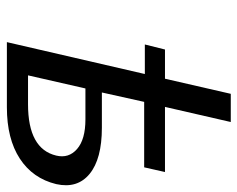

<svg xmlns="http://www.w3.org/2000/svg" viewBox="-88 -620 707 572"><g transform="rotate(90 266.0 -333.5)"><path d="M112 -411 127 -471H214L259 -667H343L298 -471H492L478 -409H283L255 -283H360Q453 -283 497.5 -246.5Q542 -210 528 -147Q511 -77 452 -38.5Q393 0 299 0H105L200 -411ZM204 -63H290Q423 -63 443 -147Q452 -184 423.5 -209Q395 -234 335 -234H319H243Z"/></g></svg>

Font: Coval
Style: Book Italic
Weight: 350
Foundry: Context Ltd
Version: Version 001.000